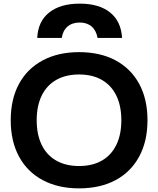

<svg xmlns="http://www.w3.org/2000/svg" viewBox="-20 -1027 871 1057"><path d="M419 -1007Q526 -1007 586.5 -958Q647 -909 652 -818H517Q510 -859 484.5 -881Q459 -903 419 -903Q378 -903 352 -881Q326 -859 320 -818H185Q189 -909 250.5 -958Q312 -1007 419 -1007ZM415 10Q300 10 215 -35.5Q130 -81 84.5 -165.5Q39 -250 39 -365Q39 -481 84.5 -565Q130 -649 215 -694.5Q300 -740 415 -740Q532 -740 616.5 -694.5Q701 -649 746.5 -565Q792 -481 792 -365Q792 -250 746.5 -165.5Q701 -81 616.5 -35.5Q532 10 415 10ZM415 -113Q489 -113 541 -143Q593 -173 620.5 -229.5Q648 -286 648 -365Q648 -444 620.5 -500.5Q593 -557 541 -587Q489 -617 415 -617Q342 -617 289.5 -587Q237 -557 209.5 -500.5Q182 -444 182 -365Q182 -286 209.5 -229.5Q237 -173 289.5 -143Q342 -113 415 -113Z"/></svg>

Font: M PLUS 1
Style: Bold
Weight: 700
Designer: Coji Morishita
Foundry: UNDERFOREST DESIGN
Version: Version 1.001